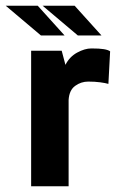

<svg xmlns="http://www.w3.org/2000/svg" viewBox="-76 -646 408 666"><path d="M32 0V-470H138L151 -421Q165 -449 191.5 -463.5Q218 -478 241 -478Q269 -478 284 -475.5Q299 -473 306 -468L300 -355Q290 -358 271.5 -360.5Q253 -363 230 -363Q205 -363 184.5 -348Q164 -333 162 -299V0ZM66 -523 -56 -626H55L148 -523ZM194 -523 72 -626H183L276 -523Z"/></svg>

Font: Smooch Sans Thin ExtraBold
Style: Regular
Weight: 800
Version: Version 1.010